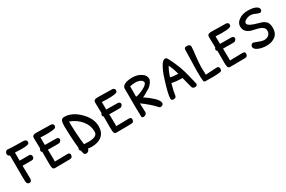

<svg xmlns="http://www.w3.org/2000/svg" viewBox="80 -1324 3309 2222"><g transform="rotate(-30 1735.0 -213.5)"><path d="M281 -245Q281 -259 272.5 -269Q264 -279 254 -279H124V-387Q180 -384 215 -384Q266 -384 276 -388Q286 -388 300 -394Q316 -398 316 -423Q316 -455 258 -455Q142 -455 109 -458Q78 -461 64 -461Q52 -461 40 -446Q31 -434 31 -426Q31 -391 57 -388Q58 -371 58 -276V-118Q58 -48 60 -36Q65 2 96 2Q127 2 127 -45Q124 -119 124 -211H248Q263 -211 272 -221Q281 -231 281 -245Z M571 -224Q593 -224 604 -224.5Q615 -225 620 -225Q632 -227 642 -238Q652 -249 652 -261Q652 -285 621 -289Q494 -289 468 -290Q467 -297 467 -391Q505 -388 541 -388Q640 -388 666 -402Q678 -410 678 -429Q678 -454 646 -459H645L470 -462H442Q397 -461 397 -424Q397 -360 400 -282Q389 -271 389 -258Q389 -243 402 -236V-70Q402 -38 408 -19Q414 0 439 0L635 -2Q674 -2 674 -44Q674 -66 645 -69L472 -66Q473 -67 473 -94L471 -225Z M835 36Q852 36 865 24Q878 12 878 -4Q906 0 926 0Q1015 0 1065.5 -42.5Q1116 -85 1116 -165Q1116 -274 1020 -367Q926 -460 822 -460Q784 -460 776 -422Q771 -397 771 -358Q771 -333 775 -244Q780 -131 789 -66Q782 -56 782 -48Q782 -36 795 -26L804 10Q809 36 835 36ZM1044 -135Q1044 -69 927 -69Q875 -69 865 -71Q856 -135 850 -228Q845 -331 845 -348Q845 -379 846 -386Q938 -350 991 -284Q1044 -218 1044 -135Z M1391 -224Q1413 -224 1424 -224.5Q1435 -225 1440 -225Q1452 -227 1462 -238Q1472 -249 1472 -261Q1472 -285 1441 -289Q1314 -289 1288 -290Q1287 -297 1287 -391Q1325 -388 1361 -388Q1460 -388 1486 -402Q1498 -410 1498 -429Q1498 -454 1466 -459H1465L1290 -462H1262Q1217 -461 1217 -424Q1217 -360 1220 -282Q1209 -271 1209 -258Q1209 -243 1222 -236V-70Q1222 -38 1228 -19Q1234 0 1259 0L1455 -2Q1494 -2 1494 -44Q1494 -66 1465 -69L1292 -66Q1293 -67 1293 -94L1291 -225Z M1661 -157Q1702 -129 1754 -84Q1805 -39 1818 -22Q1836 0 1851 0Q1855 0 1864 -3Q1888 -11 1888 -33Q1888 -64 1839 -112Q1788 -160 1727 -199Q1735 -200 1776 -223Q1817 -246 1837 -260Q1860 -277 1878.5 -304Q1897 -331 1897 -352Q1897 -398 1848 -429Q1799 -461 1735 -461Q1670 -461 1632 -443Q1594 -425 1594 -393Q1594 -61 1598 -20Q1598 0 1620 0Q1637 0 1651 -11Q1665 -22 1665 -37V-38Q1662 -128 1661 -157ZM1662 -384Q1698 -393 1736 -393Q1772 -393 1800.5 -378.5Q1829 -364 1829 -339Q1826 -311 1760 -278Q1693 -246 1661 -246Q1661 -352 1662 -384Z M2094 -179Q2148 -165 2235 -165L2270 -28Q2277 0 2310 0Q2323 0 2332 -8Q2341 -16 2341 -28Q2314 -145 2295 -212Q2275 -283 2242 -355Q2209 -426 2199 -442Q2187 -461 2171 -461Q2140 -461 2109 -406Q2075 -347 2051 -268Q1993 -88 1993 -28Q1993 -2 2024 -2Q2056 -2 2060 -27Q2065 -73 2094 -179ZM2218 -232Q2158 -232 2114 -244Q2135 -314 2168 -369Q2197 -308 2218 -232Z M2648 -6Q2669 -11 2669 -38Q2669 -72 2636 -72L2488 -63Q2485 -125 2485 -169Q2485 -209 2496 -311Q2506 -390 2507 -427Q2507 -443 2495 -452Q2483 -461 2464 -461Q2426 -461 2426 -436L2419 -146Q2419 -57 2425 -15Q2428 0 2453 0L2548 1Q2606 1 2648 -6Z M2911 -224Q2933 -224 2944 -224.5Q2955 -225 2960 -225Q2972 -227 2982 -238Q2992 -249 2992 -261Q2992 -285 2961 -289Q2834 -289 2808 -290Q2807 -297 2807 -391Q2845 -388 2881 -388Q2980 -388 3006 -402Q3018 -410 3018 -429Q3018 -454 2986 -459H2985L2810 -462H2782Q2737 -461 2737 -424Q2737 -360 2740 -282Q2729 -271 2729 -258Q2729 -243 2742 -236V-70Q2742 -38 2748 -19Q2754 0 2779 0L2975 -2Q3014 -2 3014 -44Q3014 -66 2985 -69L2812 -66Q2813 -67 2813 -94L2811 -225Z M3275 -463Q3205 -463 3158 -429Q3110 -396 3110 -349Q3110 -303 3136 -277Q3160 -253 3198 -242L3235 -233Q3277 -224 3301.5 -215.5Q3326 -207 3343 -191Q3360 -175 3360 -148Q3360 -114 3336.5 -93Q3313 -72 3271 -72Q3246 -72 3153 -109Q3147 -111 3144 -111Q3131 -111 3121 -99.5Q3111 -88 3111 -74Q3111 -43 3158 -22Q3205 -1 3270 -1Q3336 -1 3383 -36Q3431 -72 3431 -145Q3431 -176 3423.5 -198.5Q3416 -221 3407 -229Q3397 -239 3382 -249Q3367 -261 3313 -275Q3258 -289 3223 -306Q3185 -324 3185 -347Q3185 -370 3216 -385Q3247 -401 3276 -401Q3307 -401 3340 -385Q3375 -369 3391 -369Q3400 -369 3408 -377Q3417 -386 3417 -399Q3417 -428 3380 -445.5Q3343 -463 3275 -463Z"/></g></svg>

Font: Patrick Hand SC
Style: Regular
Weight: 400
Designer: Patrick Wagesreiter
Foundry: Patrick Wagesreiter
Version: Version 2.001; ttfautohint (v1.8.2)